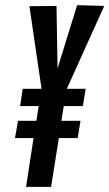

<svg xmlns="http://www.w3.org/2000/svg" viewBox="-20 -724 424 744"><path d="M58 -313 68 -380H141L94 -700L199 -701L203 -459L279 -704L384 -701L239 -380H312L301 -313H227L218 -256H292L281 -189H208L178 0H81L110 -189H38L50 -256H121L130 -313Z"/></svg>

Font: Georama ExtraCondensed SemiBold
Style: Italic
Weight: 600
Width: 2
Italic angle: -9°
Designer: Jean-Baptiste Levee
Foundry: Production Type
Version: Version 1.000